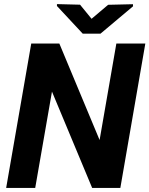

<svg xmlns="http://www.w3.org/2000/svg" viewBox="-20 -925 735 945"><path d="M374 -901.9 260.3 -904.8V-895.5L387.2 -759.3H474.6L634.8 -894L634.3 -904.3L512.2 -901.4L430.7 -832.5ZM695.3 -710.9H552.7L470.2 -235.8L272 -710.9H133.8L10.3 0H153.3L235.8 -474.1L433.6 0H572.3Z"/></svg>

Font: Roboto
Style: Bold Italic
Weight: 700
Italic angle: -12°
Designer: Google
Version: Version 2.137; 2017